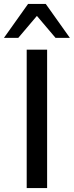

<svg xmlns="http://www.w3.org/2000/svg" viewBox="-54 -958 376 978"><path d="M82 0V-705H186V0ZM-34 -765 89 -938H179L302 -765H229L134 -877L39 -765Z"/></svg>

Font: Nunito Sans 12pt SemiBold
Style: Regular
Weight: 600
Designer: Vernon Adams
Foundry: Vernon Adams
Version: Version 3.101;gftools[0.9.27]